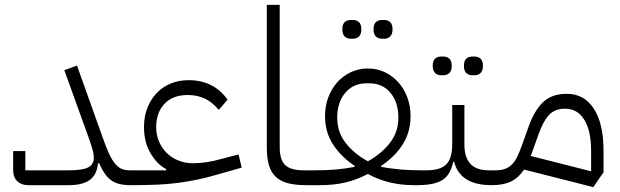

<svg xmlns="http://www.w3.org/2000/svg" viewBox="-20 -760 2544 788"><path d="M96 0Q68 0 51 -16Q34 -32 34 -63V-140H84V-61H262Q319 -61 342 -73Q365 -85 365 -113Q365 -127 361 -142Q357 -157 346 -189L244 -472L296 -491L402 -194Q416 -154 428 -128.5Q440 -103 452.5 -88Q465 -73 479 -67Q493 -61 512 -61H531V-16L515 0Q465 0 437 -19.5Q409 -39 387 -90H382Q378 -43 348.5 -21.5Q319 0 262 0Z M515 -45 531 -61H662V-66Q624 -86 597.5 -131.5Q571 -177 571 -238Q571 -282 585 -317.5Q599 -353 623.5 -378.5Q648 -404 681.5 -417.5Q715 -431 754 -431Q857 -431 914 -351L878 -309Q849 -343 818.5 -356.5Q788 -370 750 -370Q689 -370 655 -334Q621 -298 621 -237Q621 -207 632 -180.5Q643 -154 662.5 -134Q682 -114 710 -102Q738 -90 773 -90Q800 -90 829 -94.5Q858 -99 886 -107L959 -126L972 -72L870 -43Q829 -31 790.5 -23Q752 -15 711 -9.5Q670 -4 622.5 -2Q575 0 515 0Z M1239 0Q1193 0 1162 -8Q1131 -16 1111.5 -34.5Q1092 -53 1083.5 -83Q1075 -113 1075 -156V-740H1128V-156Q1128 -103 1151 -82Q1174 -61 1227 -61H1272V-16L1256 0Z M1256 -45 1272 -61Q1317 -61 1355 -64Q1393 -67 1435 -75L1436 -79Q1378 -118 1346 -168.5Q1314 -219 1314 -283Q1314 -324 1327 -359.5Q1340 -395 1363.5 -421.5Q1387 -448 1419.5 -463.5Q1452 -479 1490 -479Q1528 -479 1560 -463.5Q1592 -448 1615.5 -421.5Q1639 -395 1652 -359.5Q1665 -324 1665 -283Q1665 -219 1633.5 -168.5Q1602 -118 1544 -79L1545 -75Q1583 -68 1623 -64.5Q1663 -61 1708 -61V-16L1692 0H1680Q1573 0 1490 -46Q1444 -22 1397 -11Q1350 0 1293 0H1256ZM1490 -98Q1547 -130 1581 -174.5Q1615 -219 1615 -277Q1615 -340 1582.5 -379Q1550 -418 1497 -418H1483Q1430 -418 1397 -379Q1364 -340 1364 -277Q1364 -218 1398.5 -173.5Q1433 -129 1490 -98ZM1548 -601Q1532 -601 1522.5 -610.5Q1513 -620 1513 -640Q1513 -660 1522.5 -669Q1532 -678 1548 -678H1556Q1572 -678 1581.5 -669Q1591 -660 1591 -640Q1591 -620 1581.5 -610.5Q1572 -601 1556 -601ZM1420 -601Q1404 -601 1394.5 -610.5Q1385 -620 1385 -640Q1385 -660 1394.5 -669Q1404 -678 1420 -678H1428Q1444 -678 1453.5 -669Q1463 -660 1463 -640Q1463 -620 1453.5 -610.5Q1444 -601 1428 -601Z M1692 -45 1708 -61H1731Q1787 -61 1811.5 -85.5Q1836 -110 1836 -167V-329H1886V-167Q1886 -61 1985 -61H2014V-16L1998 0Q1868 0 1844 -96H1840Q1829 -42 1795.5 -21Q1762 0 1692 0ZM1919 -451Q1903 -451 1893.5 -460.5Q1884 -470 1884 -490Q1884 -510 1893.5 -519Q1903 -528 1919 -528H1927Q1943 -528 1952.5 -519Q1962 -510 1962 -490Q1962 -470 1952.5 -460.5Q1943 -451 1927 -451ZM1791 -451Q1775 -451 1765.5 -460.5Q1756 -470 1756 -490Q1756 -510 1765.5 -519Q1775 -528 1791 -528H1799Q1815 -528 1824.5 -519Q1834 -510 1834 -490Q1834 -470 1824.5 -460.5Q1815 -451 1799 -451Z M2131 -64Q2108 -30 2077 -15Q2046 0 1998 0V-45L2014 -61Q2037 -61 2053 -67Q2069 -73 2081.5 -85.5Q2094 -98 2103.5 -118Q2113 -138 2123 -166L2148 -236Q2171 -303 2207 -339Q2243 -375 2306 -375Q2378 -375 2417.5 -313.5Q2457 -252 2457 -142V-53L2415 8ZM2158 -120 2406 -57V-142Q2406 -223 2378 -268.5Q2350 -314 2299 -314Q2257 -314 2233 -288Q2209 -262 2190 -208L2165 -138Z"/></svg>

Font: IBM Plex Sans Arabic Light
Style: Regular
Weight: 300
Designer: Mike Abbink, Paul van der Laan, Pieter van Rosmalen, Wael Morcos, Khajak Apelian
Foundry: Bold Monday
Version: Version 1.2